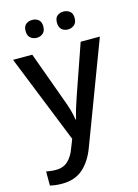

<svg xmlns="http://www.w3.org/2000/svg" viewBox="-142 -813 814 1130"><g transform="rotate(-15 265.0 -248.5)"><path d="M1 -539H118L229 -234Q242 -200 251.5 -167.5Q261 -135 265 -105H269Q274 -130 284.5 -165Q295 -200 307 -234L413 -539H530L299 73Q270 152 220.5 196Q171 240 93 240Q68 240 50 237.5Q32 235 19 232V146Q30 148 45.5 150Q61 152 78 152Q124 152 152 125Q180 98 195 56L217 0ZM116 -683Q116 -712 132 -724.5Q148 -737 170 -737Q192 -737 208 -724.5Q224 -712 224 -683Q224 -655 208 -641.5Q192 -628 170 -628Q148 -628 132 -641.5Q116 -655 116 -683ZM307 -683Q307 -712 322.5 -724.5Q338 -737 360 -737Q382 -737 398.5 -724.5Q415 -712 415 -683Q415 -655 398.5 -641.5Q382 -628 360 -628Q338 -628 322.5 -641.5Q307 -655 307 -683Z"/></g></svg>

Font: Noto Sans Kawi Medium
Style: Regular
Weight: 500
Designer: Fadhl Haqq
Version: Version 1.000